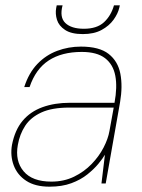

<svg xmlns="http://www.w3.org/2000/svg" viewBox="-20 -689 532 721"><path d="M166 12Q112 12 78.5 -10Q45 -32 31.5 -68Q18 -104 25 -145Q36 -201 65 -235.5Q94 -270 139.5 -286.5Q185 -303 242 -303H410Q421 -362 413 -404.5Q405 -447 374.5 -470.5Q344 -494 287 -494Q212 -494 163 -462Q114 -430 91 -362H71Q88 -415 120 -448.5Q152 -482 194.5 -498Q237 -514 284 -514Q353 -514 388 -486.5Q423 -459 432 -412Q441 -365 431 -306L377 0H361L374 -108Q366 -94 349.5 -74Q333 -54 308 -34Q283 -14 248 -1Q213 12 166 12ZM173 -7Q220 -7 258 -25.5Q296 -44 324 -73Q352 -102 369 -135Q386 -168 391 -197L407 -285H240Q175 -285 135 -266.5Q95 -248 74.5 -216.5Q54 -185 47 -145Q36 -85 68.5 -46Q101 -7 173 -7ZM291 -561Q248 -561 224.5 -576.5Q201 -592 194 -614.5Q187 -637 191 -659L193 -669H215Q203 -624 225.5 -602.5Q248 -581 295 -581Q344 -581 370.5 -605.5Q397 -630 408 -669H430L428 -660Q423 -638 406.5 -615Q390 -592 361.5 -576.5Q333 -561 291 -561Z"/></svg>

Font: DM Sans 16pt Thin
Style: Italic
Weight: 250
Italic angle: -10°
Version: Version 4.004;gftools[0.9.30]